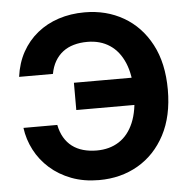

<svg xmlns="http://www.w3.org/2000/svg" viewBox="-53 -790 843 853"><g transform="rotate(-5 368.5 -364.0)"><path d="M355 10.3Q287.1 10.3 231.9 -10.7Q176.8 -31.7 136.2 -67.9Q95.7 -104 71.3 -150.9Q46.9 -197.8 40 -250H190.9Q197.3 -217.8 211.4 -193.6Q225.6 -169.4 246.8 -153.3Q268.1 -137.2 295.9 -129.4Q323.7 -121.6 356 -121.6Q413.6 -121.6 455.6 -148.7Q497.6 -175.8 520.3 -229.5Q543 -283.2 543 -363.3Q543 -442.4 520.3 -496.3Q497.6 -550.3 455.6 -578.1Q413.6 -606 355.5 -606Q322.8 -606 295.2 -598.1Q267.6 -590.3 246.6 -574.2Q225.6 -558.1 211.4 -533.9Q197.3 -509.8 191.4 -477.5H40.5Q48.8 -539.1 75.4 -587.2Q102.1 -635.3 143.6 -668.9Q185.1 -702.6 238.8 -720.2Q292.5 -737.8 355 -737.8Q451.7 -737.8 528.3 -693.6Q605 -649.4 649.4 -565.7Q693.8 -481.9 693.8 -363.3Q693.8 -245.6 649.7 -162.1Q605.5 -78.6 529.1 -34.2Q452.6 10.3 355 10.3ZM280.8 -308.6V-430.2H571.3V-308.6Z"/></g></svg>

Font: Inter 17pt
Style: Bold
Weight: 700
Version: Version 4.001;git-66647c0bb